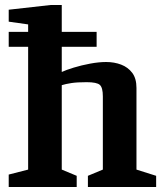

<svg xmlns="http://www.w3.org/2000/svg" viewBox="-20 -751 660 771"><path d="M15 0V-50L93 -70V-653L15 -664V-712L184 -731H228V-462Q245 -470 276 -479.5Q307 -489 342 -495.5Q377 -502 406 -502Q439 -502 466.5 -491.5Q494 -481 511 -458.5Q528 -436 528 -398V-70L607 -45V0H333V-45L393 -70V-364Q393 -399 381 -410Q369 -421 328 -421Q290 -421 267 -417.5Q244 -414 228 -409V-70L288 -45V0ZM15 -563V-623H368V-563Z"/></svg>

Font: Manuale
Style: Bold
Weight: 700
Version: Version 1.002